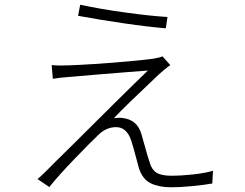

<svg xmlns="http://www.w3.org/2000/svg" viewBox="-20 -780 1040 814"><path d="M320 -760Q402 -742 511 -727Q620 -712 690 -708L683 -660Q609 -666 506 -681Q403 -696 311 -713ZM702 -504Q690 -496 675.5 -483.5Q661 -471 654 -465Q641 -452 613 -426Q575 -390 532 -348.5Q489 -307 463 -279Q470 -280 480.5 -280.5Q491 -281 497 -280Q562 -274 580 -210Q586 -191 593 -164Q604 -123 615 -90Q623 -61 643.5 -48Q664 -35 706 -35Q749 -35 799 -40.5Q849 -46 883 -56L880 -2Q847 4 795.5 9Q744 14 705 14Q654 14 619 -3Q584 -20 569 -67Q564 -85 556 -115Q545 -158 535 -188Q526 -213 510.5 -227Q495 -241 472 -241Q451 -241 432 -232.5Q413 -224 398 -209Q365 -178 297.5 -108Q230 -38 189 13L139 -21Q154 -33 175 -54Q198 -78 296 -174Q378 -256 467 -344Q556 -432 607 -481Q569 -478 510.5 -473.5Q452 -469 393 -464Q316 -457 276 -454Q233 -451 204 -446L199 -504Q233 -501 273 -503Q307 -504 378 -508.5Q449 -513 520.5 -519.5Q592 -526 629 -531Q641 -533 651.5 -535.5Q662 -538 669 -541Z"/></svg>

Font: LXGW 975 Gothic SC 200W
Style: Regular
Weight: 200
Version: Version 2.01;February 25, 2021